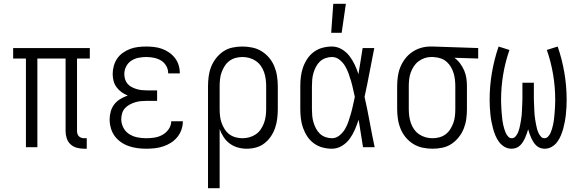

<svg xmlns="http://www.w3.org/2000/svg" viewBox="-20 -772 3040 1007"><path d="M421 8Q402 8 383 3Q364 -2 350 -15Q336 -28 330 -46.5Q324 -65 324 -84V-465H176V0H116V-465H49V-520H451V-465H384V-84Q384 -76 386.5 -69Q389 -62 394 -57Q399 -52 406.5 -49.5Q414 -47 421 -47H435V8Z M747 8Q724 8 701 5Q678 2 656 -5.5Q634 -13 614.5 -26.5Q595 -40 581.5 -58.5Q568 -77 561.5 -100Q555 -123 555 -146Q555 -167 561 -188Q567 -209 580 -225.5Q593 -242 611.5 -253Q630 -264 650 -271Q632 -278 617 -289Q602 -300 591 -315Q580 -330 575.5 -348Q571 -366 571 -384Q571 -406 577 -427Q583 -448 595 -465.5Q607 -483 625 -495.5Q643 -508 663 -515.5Q683 -523 704.5 -525.5Q726 -528 747 -528Q768 -528 789 -525.5Q810 -523 829.5 -516Q849 -509 866.5 -497Q884 -485 897 -468.5Q910 -452 916.5 -431.5Q923 -411 923 -390V-387H862V-389Q862 -409 851.5 -427Q841 -445 824 -455Q807 -465 787 -469Q767 -473 747 -473Q727 -473 706.5 -469Q686 -465 668.5 -453.5Q651 -442 641.5 -423Q632 -404 632 -383Q632 -370 636 -356.5Q640 -343 649 -332.5Q658 -322 670.5 -315.5Q683 -309 696 -305Q709 -301 722.5 -299.5Q736 -298 750 -298H804V-243H750Q734 -243 718.5 -241.5Q703 -240 688.5 -235.5Q674 -231 660 -223.5Q646 -216 635.5 -204.5Q625 -193 620.5 -177.5Q616 -162 616 -147Q616 -124 627 -102.5Q638 -81 658 -68.5Q678 -56 701 -51.5Q724 -47 747 -47Q769 -47 791 -50.5Q813 -54 832.5 -65Q852 -76 865 -95Q878 -114 878 -136H939V-135Q939 -113 931.5 -91.5Q924 -70 909.5 -52.5Q895 -35 876 -23Q857 -11 835.5 -4Q814 3 792 5.5Q770 8 747 8Z M1071 215V-320Q1071 -346 1074.5 -372Q1078 -398 1087.5 -422Q1097 -446 1113.5 -467Q1130 -488 1151.5 -502.5Q1173 -517 1199 -522.5Q1225 -528 1251 -528Q1277 -528 1303.5 -522.5Q1330 -517 1352.5 -503Q1375 -489 1392 -468.5Q1409 -448 1419 -423.5Q1429 -399 1433 -372.5Q1437 -346 1437 -320V-200Q1437 -175 1434 -150Q1431 -125 1423 -101.5Q1415 -78 1401 -57Q1387 -36 1367 -20.5Q1347 -5 1323 1.5Q1299 8 1274 8Q1250 8 1227 1.5Q1204 -5 1185 -19Q1166 -33 1153 -53Q1140 -73 1132 -95V215ZM1251 -47Q1270 -47 1288 -52Q1306 -57 1321.5 -67.5Q1337 -78 1347.5 -93.5Q1358 -109 1364.5 -126.5Q1371 -144 1373.5 -162.5Q1376 -181 1376 -200V-320Q1376 -339 1373.5 -357.5Q1371 -376 1365 -393.5Q1359 -411 1348 -426.5Q1337 -442 1321.5 -452.5Q1306 -463 1288 -468Q1270 -473 1251 -473Q1233 -473 1215 -468Q1197 -463 1182.5 -452Q1168 -441 1158 -425Q1148 -409 1142 -392Q1136 -375 1134 -356.5Q1132 -338 1132 -320V-200Q1132 -182 1134 -163.5Q1136 -145 1142 -128Q1148 -111 1158 -95Q1168 -79 1182.5 -68Q1197 -57 1215 -52Q1233 -47 1251 -47Z M1721 8Q1696 8 1671.5 1.5Q1647 -5 1626.5 -20Q1606 -35 1592 -56Q1578 -77 1569.5 -101Q1561 -125 1558 -150Q1555 -175 1555 -200V-320Q1555 -345 1558 -370Q1561 -395 1569.5 -419Q1578 -443 1592 -464Q1606 -485 1626.5 -500Q1647 -515 1671.5 -521.5Q1696 -528 1721 -528Q1748 -528 1772 -514Q1796 -500 1812.5 -478.5Q1829 -457 1840.5 -432.5Q1852 -408 1860 -383Q1866 -417 1871 -451.5Q1876 -486 1882 -520H1943Q1930 -456 1918 -391.5Q1906 -327 1892 -264Q1907 -198 1919 -132Q1931 -66 1945 0H1884Q1878 -36 1872.5 -72Q1867 -108 1861 -144Q1852 -117 1841 -91.5Q1830 -66 1814 -44Q1798 -22 1773.5 -7Q1749 8 1721 8ZM1721 -47Q1743 -47 1761 -62Q1779 -77 1790 -96Q1801 -115 1808 -136Q1815 -157 1821 -178Q1827 -199 1831.5 -220.5Q1836 -242 1841 -264Q1836 -285 1831.5 -306Q1827 -327 1821 -347.5Q1815 -368 1807.5 -388.5Q1800 -409 1789 -427Q1778 -445 1760.5 -459Q1743 -473 1721 -473Q1704 -473 1687 -467Q1670 -461 1657.5 -449Q1645 -437 1637 -421.5Q1629 -406 1624 -389Q1619 -372 1617.5 -354.5Q1616 -337 1616 -320V-200Q1616 -183 1617.5 -165.5Q1619 -148 1624 -131Q1629 -114 1637 -98.5Q1645 -83 1657.5 -71Q1670 -59 1687 -53Q1704 -47 1721 -47ZM1717 -600 1728 -752H1794L1772 -600Z M2249 8Q2223 8 2196.5 2.5Q2170 -3 2147.5 -17Q2125 -31 2108 -51.5Q2091 -72 2081 -96.5Q2071 -121 2067 -147.5Q2063 -174 2063 -200V-320Q2063 -345 2066.5 -370.5Q2070 -396 2079.5 -419.5Q2089 -443 2104.5 -463.5Q2120 -484 2141 -498.5Q2162 -513 2186.5 -520.5Q2211 -528 2237 -528H2250L2488 -520V-465L2363 -469Q2380 -457 2393 -439.5Q2406 -422 2414.5 -402.5Q2423 -383 2426 -362Q2429 -341 2429 -320V-200Q2429 -174 2425.5 -148Q2422 -122 2412.5 -98Q2403 -74 2386.5 -53Q2370 -32 2348.5 -17.5Q2327 -3 2301 2.5Q2275 8 2249 8ZM2249 -47Q2267 -47 2285 -52Q2303 -57 2317.5 -68Q2332 -79 2342 -95Q2352 -111 2358 -128Q2364 -145 2366 -163.5Q2368 -182 2368 -200V-320Q2368 -337 2366 -354.5Q2364 -372 2359 -388.5Q2354 -405 2345 -420.5Q2336 -436 2323 -447.5Q2310 -459 2293.5 -465Q2277 -471 2260 -472L2250 -473H2241Q2223 -473 2206 -467Q2189 -461 2174.5 -450Q2160 -439 2150 -423.5Q2140 -408 2134 -391Q2128 -374 2126 -356Q2124 -338 2124 -320V-200Q2124 -181 2126.5 -162.5Q2129 -144 2135 -126.5Q2141 -109 2152 -93.5Q2163 -78 2178.5 -67.5Q2194 -57 2212 -52Q2230 -47 2249 -47Z M2663 8Q2643 8 2626 -2Q2609 -12 2597.5 -27.5Q2586 -43 2578.5 -61Q2571 -79 2566 -97.5Q2561 -116 2557.5 -134.5Q2554 -153 2552 -172.5Q2550 -192 2549 -211Q2548 -230 2548 -249Q2548 -320 2560 -390.5Q2572 -461 2595 -528L2652 -510Q2630 -447 2619 -381Q2608 -315 2608 -248Q2608 -237 2608.5 -226Q2609 -215 2609.5 -204Q2610 -193 2611 -182Q2612 -171 2613 -160Q2614 -149 2615.5 -138Q2617 -127 2619.5 -116.5Q2622 -106 2625 -95.5Q2628 -85 2632.5 -75Q2637 -65 2645 -56Q2653 -47 2664 -47Q2676 -47 2684 -56.5Q2692 -66 2696.5 -76.5Q2701 -87 2704 -98.5Q2707 -110 2709 -121.5Q2711 -133 2713 -144.5Q2715 -156 2716 -167.5Q2717 -179 2717.5 -190.5Q2718 -202 2718.5 -213.5Q2719 -225 2719.5 -236.5Q2720 -248 2720 -260V-338H2780V-260Q2780 -248 2780.5 -236.5Q2781 -225 2781.5 -213.5Q2782 -202 2782.5 -190.5Q2783 -179 2784 -167.5Q2785 -156 2787 -144.5Q2789 -133 2791 -121.5Q2793 -110 2796 -98.5Q2799 -87 2803.5 -76.5Q2808 -66 2816 -56.5Q2824 -47 2836 -47Q2847 -47 2855 -56Q2863 -65 2867.5 -75Q2872 -85 2875 -95.5Q2878 -106 2880.5 -116.5Q2883 -127 2884.5 -138Q2886 -149 2887 -160Q2888 -171 2889 -182Q2890 -193 2890.5 -204Q2891 -215 2891.5 -226Q2892 -237 2892 -248Q2892 -315 2881 -381Q2870 -447 2848 -510L2905 -528Q2928 -461 2940 -390.5Q2952 -320 2952 -249Q2952 -230 2951 -211Q2950 -192 2948 -172.5Q2946 -153 2942.5 -134.5Q2939 -116 2934 -97.5Q2929 -79 2921.5 -61Q2914 -43 2902.5 -27.5Q2891 -12 2874 -2Q2857 8 2837 8Q2825 8 2813.5 4Q2802 0 2793 -8.5Q2784 -17 2777.5 -27.5Q2771 -38 2766 -49Q2761 -60 2757 -71.5Q2753 -83 2750 -94Q2747 -83 2743 -71.5Q2739 -60 2734 -49Q2729 -38 2722.5 -27.5Q2716 -17 2707 -8.5Q2698 0 2686.5 4Q2675 8 2663 8Z"/></svg>

Font: Iosevka Curly Slab Light
Style: Regular
Weight: 300
Monospace: yes
Designer: Belleve Invis
Foundry: Belleve Invis
Version: Version 22.1.2; ttfautohint (v1.8.4)